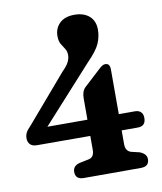

<svg xmlns="http://www.w3.org/2000/svg" viewBox="-81 -785 715 850"><g transform="rotate(-10 276.0 -359.5)"><path d="M287.5 -347Q287.5 -378.5 303.5 -394.5L375.5 -461Q387 -472 393.8 -476Q400.5 -480 408 -480Q428.5 -480 428.5 -452.5V-251.5H501.5Q517.5 -251.5 527.2 -242.5Q537 -233.5 537 -215.5Q537 -178.5 501 -178.5H428.5V-116Q428.5 -86 452.5 -78L490.5 -69Q521 -57 521 -33.5Q521 0 483.5 0H227.5Q189.5 0 189.5 -33.5Q189.5 -61 220.5 -69L264 -78Q287.5 -83.5 287.5 -116V-178.5L48 -179Q28 -179 17.8 -189.2Q7.5 -199.5 7.5 -217Q7.5 -231.5 13.8 -243Q20 -254.5 35.5 -270L216.5 -481Q237.5 -501.5 245.2 -517.5Q253 -533.5 253 -548Q253 -565.5 245 -577.2Q237 -589 229 -602.5Q221 -616 221 -639Q221 -673.5 244.2 -696.2Q267.5 -719 311 -719Q353 -719 377.8 -697.2Q402.5 -675.5 402.5 -636Q402.5 -604.5 389.5 -574.5Q376.5 -544.5 333.5 -501L107.5 -251.5H287.5Z"/></g></svg>

Font: Fraunces 144pt SuperSoft SemiBold
Style: Regular
Weight: 600
Version: Version 1.000;[b76b70a41]